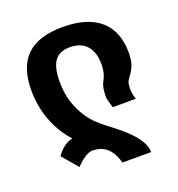

<svg xmlns="http://www.w3.org/2000/svg" viewBox="-130 -628 862 931"><g transform="rotate(-20 301.0 -162.5)"><path d="M343.3 196.3Q333 154.8 311.8 129.6Q290.5 104.5 261.2 96.2Q252 94.2 243.2 93Q234.4 91.8 228 91.8Q191.9 91.8 140.6 145.5L71.8 64.9Q89.4 40 108.9 24.9Q128.4 9.8 154.8 2.9Q127 -27.3 106.9 -61.5Q86.9 -95.7 73.7 -132.1Q60.5 -168.5 54.2 -206.5Q47.9 -244.6 47.9 -283.2Q47.9 -402.8 108.9 -461.7Q169.9 -520.5 295.4 -520.5Q359.9 -520.5 408.2 -505.6Q456.5 -490.7 489.3 -461.9Q522 -433.1 538.3 -391.1Q554.7 -349.1 554.7 -294.9Q554.7 -272.5 552 -256.3Q549.3 -240.2 544.2 -227.3Q539.1 -214.4 532 -203.1Q524.9 -191.9 516.1 -179.7Q510.7 -171.9 508.3 -168Q505.9 -164.1 504.4 -158.7Q502.4 -152.3 501.5 -144Q500.5 -135.7 500.5 -127.9Q500.5 -123.5 500.7 -117.7Q501 -111.8 502 -106.4Q502.9 -98.1 504.9 -90.3Q506.8 -82.5 510.3 -72.3L391.1 -71.8Q388.7 -81.5 386.2 -89.4Q383.8 -97.2 381.3 -105.5Q378.4 -115.7 377.7 -121.3Q377 -127 377 -133.8Q377 -154.3 380.1 -172.1Q383.3 -189.9 387.7 -198.2Q393.1 -208.5 397.5 -218Q401.9 -227.5 404.8 -237.5Q407.7 -247.6 409.4 -259.3Q411.1 -271 411.1 -286.1Q411.1 -322.8 402.1 -346.7Q393.1 -370.6 378.9 -385.3Q348.1 -416.5 294.9 -416.5Q240.7 -416.5 216.1 -382.8Q191.4 -349.1 191.4 -276.9Q191.4 -214.8 206.8 -168.7Q222.2 -122.6 244.1 -89.1Q266.1 -55.7 289.8 -34.2Q313.5 -12.7 330.1 0Q356 19.5 384.5 42.5Q413.1 65.4 436.8 90.3Q460.4 115.2 476.1 142.1Q491.7 168.9 491.7 196.3H343.3Z"/></g></svg>

Font: Hack
Style: Bold
Weight: 700
Monospace: yes
Designer: Christopher Simpkins
Foundry: Christopher Simpkins
Version: Version 2.017